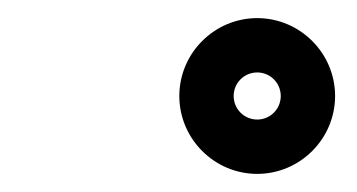

<svg xmlns="http://www.w3.org/2000/svg" viewBox="-20 -561 394 212"><path d="M290 -455C290 -440.6 278.4 -429 264 -429C249.6 -429 238 -440.6 238 -455C238 -469.4 249.6 -481 264 -481C278.4 -481 290 -469.4 290 -455ZM178 -455C178 -407.7 216.7 -369 264 -369C311.3 -369 350 -407.7 350 -455C350 -502.3 311.3 -541 264 -541C216.7 -541 178 -502.3 178 -455Z"/></svg>

Font: FRB American Cursive
Style: Bold Italic
Weight: 700
Italic angle: -25°
Version: Version 2.0;Modular Font Editor K font №1